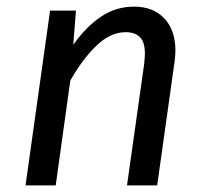

<svg xmlns="http://www.w3.org/2000/svg" viewBox="-20 -559 620 579"><path d="M509 -406Q509 -390 506 -370L454 0H363L415 -368Q417 -390 417 -397Q417 -432 402 -447Q387 -462 359 -462Q313 -462 270.5 -421Q228 -380 192 -316L148 0H57L131 -527H209L201 -424Q240 -479 285 -509Q330 -539 384 -539Q442 -539 475.5 -503.5Q509 -468 509 -406Z"/></svg>

Font: Fira Sans
Style: Italic
Weight: 400
Italic angle: -8°
Designer: bBox Type GmbH & Carrois Corporate GbR & Edenspiekermann AG
Foundry: bBox Type GmbH & Carrois Corporate GbR & Edenspiekermann AG
Version: Version 4.301